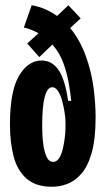

<svg xmlns="http://www.w3.org/2000/svg" viewBox="-20 -702 403 733"><path d="M179 11Q117 11 81.5 -20Q46 -51 32 -105Q18 -159 18 -226Q18 -354 52.5 -412.5Q87 -471 139 -471Q178 -471 203 -435.5Q228 -400 240 -317H252Q249 -346 242.5 -384Q236 -422 222 -461Q208 -500 180 -532L130 -484L84 -536L127 -575Q101 -590 71 -597L101 -682Q129 -677 153 -666.5Q177 -656 198 -641L241 -682L288 -632L248 -595Q286 -548 307.5 -488.5Q329 -429 337 -368Q345 -307 345 -255Q345 -171 330 -118.5Q315 -66 290 -38Q265 -10 236 0.5Q207 11 179 11ZM183 -84Q197 -84 206 -98.5Q215 -113 220 -134.5Q225 -156 227.5 -177.5Q230 -199 230 -214V-235Q230 -251 226.5 -273.5Q223 -296 217 -318Q211 -340 201.5 -354.5Q192 -369 180 -369Q141 -369 141 -221Q141 -184 145 -153Q149 -122 158 -103Q167 -84 183 -84Z"/></svg>

Font: Bricolage Grotesque 48pt Condensed SemiBold
Style: Regular
Weight: 600
Width: 3
Designer: Mathieu Triay
Foundry: Atelier Triay
Version: Version 1.000; ttfautohint (v1.8.4.7-5d5b);gftools[0.9.32]